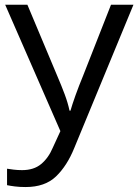

<svg xmlns="http://www.w3.org/2000/svg" viewBox="-20 -543 575 798"><path d="M231 2 1.5 -523.4H93.8L218.8 -225.6Q235.8 -186 249 -150.6Q262.2 -115.2 269 -83H272.9Q279.8 -107.4 293.9 -147Q308.1 -186.5 324.7 -226.6L441.4 -523.4H534.7L288.6 72.3Q258.8 146 212.9 190.2Q167 234.4 86.4 234.4Q61 234.4 42 231.9Q22.9 229.5 9.3 226.6V158.2Q20.5 160.2 37.1 162.1Q53.7 164.1 71.8 164.1Q120.6 164.1 150.9 138.9Q181.2 113.8 199.2 71.3Z"/></svg>

Font: Lunasima
Style: Regular
Weight: 400
Designer: The DocRepair Project, Monotype Design Team
Foundry: Google
Version: Version 2.009